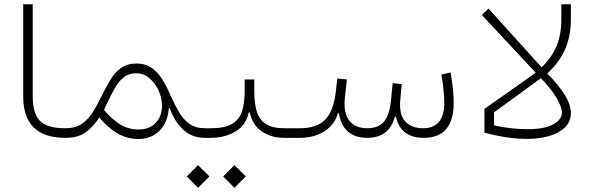

<svg xmlns="http://www.w3.org/2000/svg" viewBox="-20 -644 2774 897"><path d="M88.4 -624H132.8V-193.8Q132.8 -115.2 165.8 -80.1Q198.7 -44.9 285.6 -44.9H286.1V0H285.6Q88.4 0 88.4 -193.4Z M286.1 -44.9Q333.5 -44.9 364.3 -66.9Q395 -88.9 416.3 -124Q437.5 -159.2 456.5 -198.7Q475.6 -238.3 496.3 -272.2Q517.1 -306.2 545.7 -326.7Q574.2 -347.2 617.2 -347.2Q661.1 -347.2 690.7 -325.4Q720.2 -303.7 741 -268.8Q761.7 -233.9 778.8 -193.8Q796.4 -154.3 816.2 -120.4Q835.9 -86.4 864.7 -65.7Q893.6 -44.9 937 -44.9H937.5V0H937Q875 0 833.5 -40.5Q792 -81.1 773.4 -138.7L768.6 -138.2Q763.7 -70.8 724.6 -32.7Q685.5 5.4 627.4 5.4Q573.2 5.4 528.1 -21.5Q482.9 -48.3 443.8 -95.2Q418.5 -54.7 382.1 -27.3Q345.7 0 286.1 0Q274.9 0 274.9 -22.5Q274.9 -44.9 286.1 -44.9ZM465.8 -130.4Q503.4 -85.9 542 -62.5Q580.6 -39.1 627.9 -39.1Q678.2 -39.1 707.5 -70.1Q736.8 -101.1 736.8 -151.4Q736.8 -185.1 721.4 -219.7Q706.1 -254.4 678.7 -278.1Q651.4 -301.8 616.2 -301.8Q582.5 -301.8 559.6 -283.9Q536.6 -266.1 519.5 -237.3Q502.4 -208.5 486.3 -174.3Z M1168 -216.3Q1168 -163.6 1179 -125.2Q1189.9 -86.9 1220.5 -65.9Q1251 -44.9 1309.1 -44.9H1352.5V0H1307.6Q1245.6 0 1202.4 -30.5Q1159.2 -61 1147 -118.7H1142.1Q1130.4 -60.1 1080.3 -30Q1030.3 0 965.3 0H937.5Q926.3 0 926.3 -22.5Q926.3 -44.9 937.5 -44.9H965.3Q1031.2 -44.9 1065.2 -65.9Q1099.1 -86.9 1111.1 -125.5Q1123 -164.1 1123 -216.3V-272.9H1168ZM852.5 180.2 905.3 127.4 958.5 180.2 905.3 233.4ZM1022.5 180.2 1075.2 127.4 1128.4 180.2 1075.2 233.4Z M1696.8 -44.9Q1747.6 -44.9 1773.7 -75.7Q1799.8 -106.4 1806.6 -174.3L1814.5 -255.4L1856.9 -251L1850.1 -177.2Q1843.8 -109.4 1872.8 -77.1Q1901.9 -44.9 1956.5 -44.9Q2055.7 -44.9 2055.7 -164.6Q2055.7 -182.1 2053.7 -206.5Q2051.8 -231 2048.6 -255.1Q2045.4 -279.3 2042 -295.4L2085 -305.7Q2090.3 -278.8 2095 -237.3Q2099.6 -195.8 2099.6 -165Q2099.6 0 1959.5 0Q1904.3 0 1871.8 -25.9Q1839.4 -51.8 1829.6 -99.1H1824.7Q1798.8 0 1695.3 0Q1637.7 0 1604.5 -30.3Q1571.3 -60.5 1563.5 -115.2H1558.6Q1545.4 -63.5 1497.3 -31.7Q1449.2 0 1380.9 0H1352.5Q1341.3 0 1341.3 -22.5Q1341.3 -44.9 1352.5 -44.9H1380.9Q1460.9 -44.9 1499.8 -85.4Q1538.6 -126 1549.3 -218.3L1555.7 -276.9L1600.6 -272.9L1591.3 -187.5Q1583.5 -118.2 1611.1 -81.5Q1638.7 -44.9 1696.8 -44.9Z M2262.2 -604 2510.3 -329.6Q2558.6 -376 2580.6 -429.7Q2602.5 -483.4 2602.5 -554.7V-624H2647V-554.7Q2647 -476.1 2620.4 -414.6Q2593.8 -353 2537.1 -300.8Q2591.8 -244.6 2619.4 -199.2Q2647 -153.8 2647 -114.7Q2647 -76.7 2620.4 -49.8Q2593.8 -22.9 2547.4 -9Q2501 4.9 2441.4 4.9Q2394 4.9 2344 -2.9Q2293.9 -10.7 2243.2 -24.4V-135.3L2482.9 -304.2L2231 -574.2ZM2507.3 -278.8 2288.1 -119.1V-58.1Q2369.6 -40.5 2444.8 -40.5Q2523.4 -40.5 2564.2 -62.7Q2605 -85 2605 -117.2Q2605 -143.6 2581.8 -183.8Q2558.6 -224.1 2507.3 -278.8Z"/></svg>

Font: Estedad-FD ExtraLight
Style: Regular
Weight: 200
Designer: Amin Abedi
Version: Version 7.3